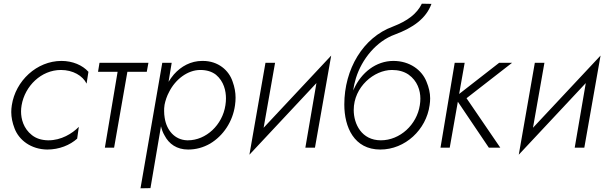

<svg xmlns="http://www.w3.org/2000/svg" viewBox="-20 -800 3290 1040"><path d="M97 -230C115 -334 203 -421 310 -421C375 -421 428 -390 449 -347L459 -411C427 -447 373 -470 313 -470C179 -470 64 -362 44 -230C42 -217 41 -205 41 -193C41 -165 47 -135 59 -104C83 -41 148 9 236 10C301 10 359 -14 398 -49L407 -113C371 -76 311 -40 243 -40C242 -40 240 -40 239 -40C204 -41 176 -50 153 -68C107 -104 94 -156 94 -196C94 -207 95 -218 97 -230Z M519 -460 511 -411H617L548 0H598L670 -411H775L784 -460Z M795 219 852 -116C856 -99 862 -82 871 -67C895 -20 938 10 999 10C1042 10 1081 -1 1118 -22C1190 -65 1241 -142 1253 -230C1255 -244 1256 -258 1256 -271C1256 -299 1251 -328 1240 -358C1220 -419 1162 -470 1079 -470C1078 -470 1076 -470 1075 -470C1014 -470 961 -441 922 -397C911 -384 902 -371 893 -357L910 -460H859L741 220ZM1201 -230C1185 -123 1096 -40 998 -40C997 -40 995 -40 994 -40C926 -42 882 -95 872 -162C870 -174 869 -186 869 -198C869 -208 869 -219 871 -229V-231C876 -256 884 -280 896 -302C930 -370 996 -421 1065 -421C1100 -421 1128 -412 1150 -395C1193 -359 1204 -307 1204 -267C1204 -255 1203 -243 1201 -230Z M1470 -460H1418L1331 38L1694 -350L1634 0H1686L1774 -499L1408 -108Z M1845 -234C1845 -111 1898 10 2040 10C2175 10 2289 -98 2307 -230C2309 -243 2310 -255 2310 -267C2310 -297 2303 -327 2290 -358C2265 -421 2199 -470 2111 -470C2017 -470 1937 -407 1897 -318C1896 -315 1894 -313 1893 -310C1896 -332 1901 -354 1908 -377C1940 -480 2019 -577 2119 -613C2216 -649 2288 -699 2317 -779L2265 -780C2238 -725 2188 -687 2108 -656C1946 -597 1845 -425 1845 -234ZM2103 -421C2138 -421 2168 -413 2193 -396C2241 -362 2257 -310 2257 -266C2257 -254 2256 -242 2254 -230C2238 -125 2147 -40 2043 -40C1939 -40 1896 -128 1896 -204L1891 -207L1896 -204C1896 -330 2007 -421 2103 -421Z M2443 -460 2366 0H2416L2460 -249L2628 0H2690L2507 -268L2754 -460H2684L2467 -291L2497 -460Z M2929 -460H2877L2790 38L3153 -350L3093 0H3145L3233 -499L2867 -108Z"/></svg>

Font: Jost Light
Style: Italic
Weight: 300
Italic angle: -5°
Version: Version 3.710